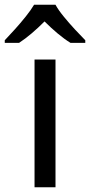

<svg xmlns="http://www.w3.org/2000/svg" viewBox="-60 -786 378 806"><path d="M173 0H85V-536H173ZM173 -766Q185 -744 207.5 -716.5Q230 -689 254.5 -662.5Q279 -636 298 -617V-606H236Q210 -622 182 -645.5Q154 -669 127 -696Q100 -669 73 -646Q46 -623 20 -606H-40V-617Q-21 -637 2.5 -663Q26 -689 48 -716.5Q70 -744 83 -766Z"/></svg>

Font: Noto Sans Kawi
Style: Regular
Weight: 400
Designer: Fadhl Haqq
Version: Version 1.000